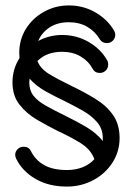

<svg xmlns="http://www.w3.org/2000/svg" viewBox="-20 -684 488 708"><path d="M40 -98Q36 -106 36 -113Q36 -125 45 -134Q54 -143 67 -143Q86 -143 94 -127Q110 -94 142.5 -75.5Q175 -57 227 -57Q259 -57 285 -67.5Q311 -78 328 -97Q315 -133 277 -156.5Q239 -180 193 -201Q155 -220 116.5 -242.5Q78 -265 52 -298Q26 -331 26 -380Q26 -429 52 -470Q51 -479 51 -489Q51 -538 75.5 -577.5Q100 -617 142 -640.5Q184 -664 234 -664Q287 -664 331.5 -638.5Q376 -613 400 -572Q405 -564 405 -556Q405 -543 396 -534Q387 -525 374 -525Q357 -525 348 -539Q331 -568 302 -585Q273 -602 234 -602Q192 -602 163 -583Q134 -564 121 -533Q162 -555 209 -555Q262 -555 306.5 -529.5Q351 -504 375 -462Q379 -455 379 -446Q379 -433 370 -424Q361 -415 348 -415Q330 -415 322 -430Q306 -459 277 -476Q248 -493 209 -493Q152 -493 118 -459Q129 -431 160.5 -411.5Q192 -392 244 -367Q292 -344 332.5 -319Q373 -294 397 -259.5Q421 -225 421 -175Q421 -125 394.5 -84Q368 -43 323.5 -19.5Q279 4 227 4Q160 4 111.5 -24Q63 -52 40 -98ZM219 -258Q262 -237 298.5 -215.5Q335 -194 359 -164Q359 -169 359 -175Q359 -209 338 -233.5Q317 -258 285 -276Q253 -294 219 -311Q185 -327 149.5 -346.5Q114 -366 89 -394Q88 -387 88 -380Q88 -351 103 -331.5Q118 -312 147 -295.5Q176 -279 219 -258Z"/></svg>

Font: Libertine Sup Medium
Style: Regular
Weight: 500
Designer: Bastien Sozeau
Foundry: NBR — Bastien Sozeau
Version: Version 2.003; ttfautohint (v1.8.4.7-5d5b);gftools[0.9.33]